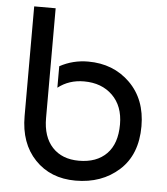

<svg xmlns="http://www.w3.org/2000/svg" viewBox="-51 -746 698 802"><g transform="rotate(5 297.5 -345.0)"><path d="M60 -700H150V-240Q150 -161 190.5 -117.5Q231 -74 302 -74Q376 -74 418 -116.5Q460 -159 460 -240Q460 -317 414.5 -361.5Q369 -406 295 -406Q232 -406 186 -370V-460Q241 -490 305 -490Q411 -490 480.5 -421.5Q550 -353 550 -240Q550 -121 477.5 -55.5Q405 10 295 10Q190 10 125 -58Q60 -126 60 -240Z"/></g></svg>

Font: Baumans
Style: Regular
Weight: 400
Designer: Henadij Zarechnjuk
Foundry: Cyreal (www.cyreal.org)
Version: Version 001.002